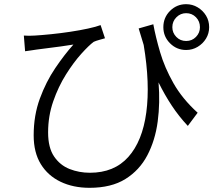

<svg xmlns="http://www.w3.org/2000/svg" viewBox="-20 -835 1040 918"><path d="M804 -705Q804 -678 823 -658.5Q842 -639 870 -639Q898 -639 917 -658.5Q936 -678 936 -705Q936 -733 917 -752.5Q898 -772 870 -772Q843 -772 823.5 -752.5Q804 -733 804 -705ZM761 -705Q761 -751 793 -783Q825 -815 870 -815Q900 -815 925 -800Q950 -785 965 -760.5Q980 -736 980 -705Q980 -675 965 -650.5Q950 -626 925 -611Q900 -596 870 -596Q825 -596 793 -628Q761 -660 761 -705ZM94 -665Q117 -663 147 -665Q180 -667 224.5 -671.5Q269 -676 315.5 -683Q362 -690 401 -698.5Q440 -707 461 -715L482 -652Q472 -649 455.5 -644.5Q439 -640 428 -635Q405 -618 368.5 -577.5Q332 -537 295.5 -479Q259 -421 234.5 -350.5Q210 -280 210 -202Q210 -129 238.5 -87Q267 -45 312.5 -27Q358 -9 410 -9Q526 -9 593.5 -84.5Q661 -160 679.5 -297.5Q698 -435 667 -620L643 -699L713 -719Q724 -659 745.5 -585.5Q767 -512 809.5 -437Q852 -362 925 -296L878 -233Q835 -279 801 -330.5Q767 -382 738 -441Q746 -344 734 -254Q722 -164 684.5 -92.5Q647 -21 579.5 21Q512 63 408 63Q330 63 269.5 34Q209 5 175 -50.5Q141 -106 141 -188Q141 -283 170.5 -363.5Q200 -444 244 -509Q288 -574 331 -622Q305 -618 271 -613Q237 -608 205.5 -604.5Q174 -601 155 -598Q142 -596 128.5 -594Q115 -592 100 -590Z"/></svg>

Font: Source Han Sans SC Normal
Style: Regular
Weight: 350
Designer: Ryoko NISHIZUKA 西塚涼子 (kana, bopomofo & ideographs); Paul D. Hunt (Latin, Greek & Cyrillic); Sandoll Communications 산돌커뮤니
Foundry: Adobe
Version: Version 2.004;hotconv 1.0.118;makeotfexe 2.5.65603